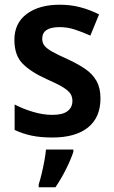

<svg xmlns="http://www.w3.org/2000/svg" viewBox="-20 -573 483 814"><path d="M406 -156Q406 -75 353 -32.5Q300 10 202 10Q152 10 114 2Q76 -6 42 -22V-130Q76 -112 119 -99Q162 -86 202 -86Q246 -86 266.5 -102Q287 -118 287 -145Q287 -162 279 -175Q271 -188 248 -202.5Q225 -217 179 -237Q112 -267 76.5 -302.5Q41 -338 41 -404Q41 -475 93.5 -514Q146 -553 233 -553Q279 -553 319.5 -542.5Q360 -532 400 -512L363 -422Q330 -437 298 -447.5Q266 -458 233 -458Q159 -458 159 -409Q159 -392 168 -380Q177 -368 200.5 -354.5Q224 -341 267 -322Q310 -302 341 -281Q372 -260 389 -230Q406 -200 406 -156ZM291 71Q280 104 259.5 145Q239 186 215 221H144V209Q150 191 156.5 164Q163 137 168 109.5Q173 82 175 61H291Z"/></svg>

Font: Noto Sans Arabic UI SmCn SmBd
Style: Regular
Weight: 600
Width: 4
Designer: Monotype Design Team, Nadine Chahine and Nizar Qandah
Foundry: Monotype Imaging Inc.
Version: Version 2.010; ttfautohint (v1.8.4.7-5d5b)